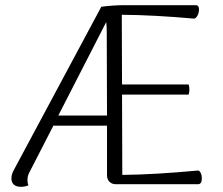

<svg xmlns="http://www.w3.org/2000/svg" viewBox="-20 -711 862 741"><path d="M759 -23Q759 0 744 0H427Q412 0 402.5 -9.5Q393 -19 393 -35V-226H186L92 -43Q86 -31 86 -15Q86 -3 90 4Q77 10 60 10Q43 10 33.5 1.5Q24 -7 24 -22Q24 -39 34 -56L371 -685Q419 -691 457 -691H736Q748 -691 748 -674Q748 -663 743 -652.5Q738 -642 730 -639Q576 -653 450 -654L451 -385H708Q711 -376 711 -365Q711 -355 708 -346H451L452 -36Q573 -37 746 -53Q752 -50 755.5 -41.5Q759 -33 759 -23ZM393 -265 392 -582Q392 -611 390 -626L205 -265Z"/></svg>

Font: Arima Madurai Light
Style: Regular
Weight: 300
Designer: Joana Correia and Natanael Gama
Foundry: NDISCOVER
Version: Version 1.019